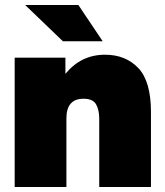

<svg xmlns="http://www.w3.org/2000/svg" viewBox="-20 -752 665 772"><path d="M316 -355Q247 -355 247 -276V0H39V-520H243V-455Q306 -532 402 -532Q485 -532 536 -478.5Q587 -425 587 -301V0H379V-274Q379 -311 366 -333Q353 -355 316 -355ZM233 -586 81 -732H295L393 -586Z"/></svg>

Font: Aspekta 1000
Style: Regular
Weight: 1000
Designer: Ivo Dolenc
Version: Version 2.000